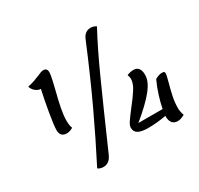

<svg xmlns="http://www.w3.org/2000/svg" viewBox="-171 -1009 1311 1263"><g transform="rotate(-30 484.0 -378.0)"><path d="M173 -611Q153 -611 134 -626.5Q115 -642 108 -665Q136 -671 160.5 -679.5Q185 -688 203 -696Q216 -702 227 -706Q238 -710 247 -710Q276 -710 276 -679Q276 -659 265.5 -614.5Q255 -570 253 -562Q234 -488 224 -436.5Q214 -385 214 -346Q214 -308 223 -287Q198 -272 176 -272Q126 -272 126 -324Q126 -359 142 -452Q158 -545 173 -611ZM591 -747Q601 -772 617.5 -784Q634 -796 657 -796Q679 -796 698 -783Q631 -659 556 -493.5Q481 -328 341 -9Q329 16 312.5 28Q296 40 273 40Q249 40 232 27Q321 -146 406.5 -328Q492 -510 591 -747ZM922 -229Q908 -179 899 -135.5Q890 -92 890 -49Q890 -38 893 -22Q896 -6 901 6Q884 15 872 19Q860 23 848 23Q821 23 807 6Q793 -11 793 -43V-48Q723 -35 657 -35Q606 -35 581.5 -49Q557 -63 557 -93Q557 -110 572 -133Q587 -156 624 -204Q669 -260 694 -300Q719 -340 719 -373Q719 -387 712 -404Q738 -415 761 -415Q813 -415 813 -348Q813 -299 765 -239Q717 -179 616 -96H800Q808 -139 824.5 -191Q841 -243 862 -288Q874 -295 888 -300Q902 -305 913 -305Q926 -305 930.5 -302Q935 -299 935 -289Q935 -279 929 -256.5Q923 -234 922 -229Z"/></g></svg>

Font: Lemonada Light
Style: Regular
Weight: 300
Designer: Mohamed Gaber (Arabic) Eduardo Tunni (Latin)
Foundry: Kief Type Foundry
Version: Version 3.006